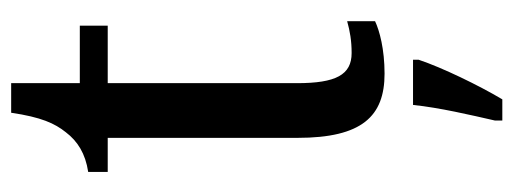

<svg xmlns="http://www.w3.org/2000/svg" viewBox="-308 -391 920 344"><g transform="rotate(-90 152.0 -219.0)"><path d="M192 10C236 10 269 1 286 -7V-57C268 -52 251 -49 229 -49C190 -49 175 -77 175 -147V-486H278V-536H175V-659H122C114 -605 103 -581 87 -561C71 -540 49 -526 16 -521V-486H77V-146C77 -30 116 10 192 10ZM108 208V221H146C171 179 203 113 217 71V61H136C131 109 118 164 108 208Z"/></g></svg>

Font: Noto Serif Ethiopic ExtraCondensed Medium
Style: Regular
Weight: 500
Width: 2
Designer: Monotype Design Team
Foundry: Monotype Imaging Inc.
Version: Version 2.102